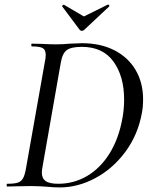

<svg xmlns="http://www.w3.org/2000/svg" viewBox="-20 -816 660 840"><path d="M185 1Q173 0 155.5 -1Q138 -2 116 -2L54 -1Q39 0 12 0Q9 0 9 -6Q9 -12 12 -12Q43 -12 58 -17Q73 -22 81 -36.5Q89 -51 94 -81L176 -544Q180 -561 180 -576Q180 -598 167 -605.5Q154 -613 119 -613Q117 -613 117 -619Q117 -625 119 -625L163 -624Q201 -622 225 -622Q255 -622 286 -625Q324 -627 339 -627Q420 -627 480.5 -596Q541 -565 573.5 -509.5Q606 -454 606 -382Q606 -348 601 -323Q584 -227 529 -152.5Q474 -78 397.5 -37Q321 4 241 4Q217 4 185 1ZM516 -301Q523 -339 523 -381Q523 -482 476.5 -546.5Q430 -611 338 -611Q292 -611 272.5 -597Q253 -583 246 -542L167 -92Q163 -70 163 -61Q163 -36 179.5 -24Q196 -12 235 -12Q303 -12 361 -46Q419 -80 459.5 -145Q500 -210 516 -301ZM252 -789Q252 -791 255 -793.5Q258 -796 260 -795L347 -744L452 -796Q454 -797 457 -793.5Q460 -790 458 -788L348 -685Q344 -681 338 -681Q333 -681 329 -685L252 -788Z"/></svg>

Font: Cormorant Garamond Medium
Style: Italic
Weight: 500
Italic angle: -10°
Designer: Christian Thalmann (Catharsis Fonts)
Foundry: Catharsis Fonts
Version: Version 4.000